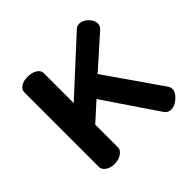

<svg xmlns="http://www.w3.org/2000/svg" viewBox="-129 -605 738 738"><g transform="rotate(-45 239.5 -236.0)"><path d="M433 -406 304 -291 461 -65Q467 -56 467 -47Q467 -29 447 -11.5Q427 6 408 6Q390 6 380 -9L233 -226L160 -160V-35Q160 -22 144 -11Q128 0 106 0Q84 0 69.5 -10.5Q55 -21 55 -35V-440Q55 -455 69 -464.5Q83 -474 106 -474Q129 -474 144.5 -464.5Q160 -455 160 -440V-277L369 -469Q378 -478 391 -478Q409 -478 425.5 -462Q442 -446 442 -428Q442 -415 433 -406Z"/></g></svg>

Font: AkaAcidDosis
Style: SemiBold
Weight: 600
Designer: Edgar Tolentino, Pablo Impallari, Igino Marini, Cyberella
Foundry: Edgar Tolentino, Pablo Impallari, Igino Marini, Cyberella
Version: Version 1.007